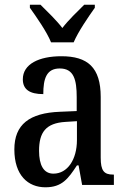

<svg xmlns="http://www.w3.org/2000/svg" viewBox="-20 -786 537 816"><path d="M197 -606H293C312 -651 356 -715 383 -753V-766H338C309 -737 271 -701 245 -667C219 -701 181 -737 152 -766H107V-753C134 -715 179 -651 197 -606ZM173 10C244 10 270 -27 307 -83H314L329 0H464V-44H461C422 -44 408 -60 408 -116V-374C408 -500 352 -547 241 -547C146 -547 77 -514 77 -449C77 -406 106 -386 164 -386C164 -451 177 -495 234 -495C294 -495 306 -447 306 -373V-314L235 -311C105 -306 41 -257 41 -151C41 -41 99 10 173 10ZM207 -48C165 -48 146 -85 146 -145C146 -223 174 -263 259 -268L307 -271V-191C307 -108 267 -48 207 -48Z"/></svg>

Font: Noto Serif Myanmar Condensed Medium
Style: Regular
Weight: 500
Width: 3
Designer: Ben Mitchell and the Monotype Design Team
Foundry: Monotype Imaging Inc.
Version: Version 2.106